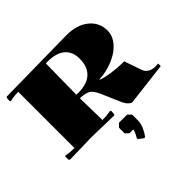

<svg xmlns="http://www.w3.org/2000/svg" viewBox="-235 -989 1550 1550"><g transform="rotate(-45 540.0 -214.0)"><path d="M640.1 162.1Q640.1 199.7 623.3 237.1Q606.4 274.4 585.9 300.8L574.2 301.8L532.2 270V258.8Q541 245.6 551.5 223.1Q562 200.7 562 189.9H518.1L490.2 162.1V98.1L518.1 69.8H611.8L640.1 98.1ZM120.1 -682.1Q83 -682.1 43.9 -674.8L25.9 -670.9L18.1 -676.8L20 -711.9L27.8 -720.2L720.2 -730Q836.9 -730 908.4 -672.1Q980 -614.3 980 -520Q980 -471.7 950 -428.2Q919.9 -384.8 872.3 -355.2Q824.7 -325.7 767.1 -308.3Q709.5 -291 653.8 -290V-287.1Q672.9 -274.4 747.8 -262.7Q822.8 -251 898.9 -251L950.2 -103Q970.7 -43 1051.8 -43L1080.1 -44.9V-15.1L724.1 27.8L712.9 28.8Q700.7 28.8 684.6 14.6Q668.5 0.5 653.8 -27.8L579.1 -200.2Q554.7 -256.3 524.9 -273.9Q495.1 -291.5 435.1 -293L439.9 -40Q486.8 -40 518.1 -45.9L534.2 -48.8L542 -42L540 -6.8L532.2 1L279.8 -4.9L27.8 1L20 -6.8L18.1 -42L25.9 -48.8L42 -45.9Q73.2 -40 120.1 -40ZM439.9 -686 435.1 -334 460 -333Q557.6 -333 608.9 -380.9Q660.2 -428.7 660.2 -520Q660.2 -601.6 608.9 -644.3Q557.6 -687 460 -687Z"/></g></svg>

Font: Yokawerad
Style: Regular
Weight: 500
Designer: gluk
Foundry: gluk
Version: Version 0.79